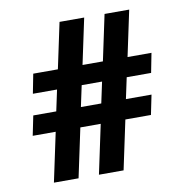

<svg xmlns="http://www.w3.org/2000/svg" viewBox="-75 -726 768 798"><g transform="rotate(-10 308.5 -327.0)"><path d="M481 -461H582L566 -379H463L444 -290H552L535 -207H427L383 0H279L323 -207H237L193 0H89L133 -207H36L53 -290H150L169 -379H67L83 -461H187L228 -654H332L291 -461H377L418 -654H522ZM254 -290H340L359 -379H273Z"/></g></svg>

Font: Quattrocento Sans
Style: Bold
Weight: 700
Designer: Pablo Impallari
Foundry: Pablo Impallari, Igino Marini, Brenda Gallo
Version: Version 2.000